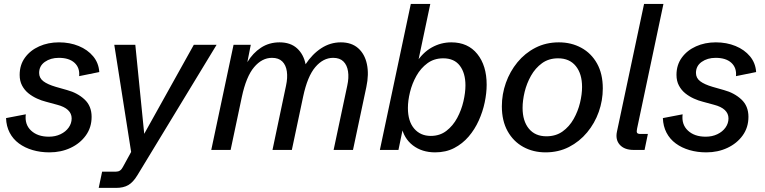

<svg xmlns="http://www.w3.org/2000/svg" viewBox="-20 -752 3835 963"><path d="M228 12.2Q182.6 12.2 143.6 0.7Q104.5 -10.7 75 -32.5Q45.4 -54.2 28.6 -86.4Q11.7 -118.7 10.3 -159.7L109.4 -178.7Q103 -127.9 135.7 -97.2Q168.5 -66.4 225.1 -66.4Q257.8 -66.4 283.7 -78.9Q309.6 -91.3 324.5 -112.3Q339.4 -133.3 339.4 -158.2Q339.4 -182.6 321 -200Q302.7 -217.3 266.6 -226.6L210.9 -241.7Q189 -247.1 165.8 -257.6Q142.6 -268.1 122.8 -283.9Q103 -299.8 90.8 -322.8Q78.6 -345.7 78.6 -376.5Q78.6 -426.3 105.2 -462.9Q131.8 -499.5 176.5 -519.5Q221.2 -539.6 275.9 -539.6Q330.1 -539.6 374.8 -521.2Q419.4 -502.9 447.3 -469.5Q475.1 -436 478 -390.6L377 -370.1Q380.9 -412.1 353.8 -437Q326.7 -461.9 274.9 -461.9Q233.9 -461.9 205.1 -441.7Q176.3 -421.4 176.3 -386.2Q176.3 -360.8 197.3 -344.7Q218.3 -328.6 259.8 -316.4L316.4 -300.3Q368.7 -286.1 404.1 -253.2Q439.5 -220.2 439.5 -166Q439.5 -112.8 410.6 -72.8Q381.8 -32.7 334 -10.3Q286.1 12.2 228 12.2Z M475.1 190.4 492.2 108.9H562Q573.2 108.9 581.5 103.5Q589.8 98.1 596.2 85.9L648.9 -10.3L641.1 31.7L553.2 -527.3H658.7L706.5 -49.3L688 -53.2L952.1 -527.3H1066.4L669.4 126.5Q647.9 162.1 623.5 176.3Q599.1 190.4 562 190.4Z M1039.6 0 1151.4 -527.3H1237.8L1220.7 -440.4Q1248 -485.8 1288.8 -512.7Q1329.6 -539.6 1382.3 -539.6Q1437 -539.6 1470 -509.5Q1502.9 -479.5 1512.7 -429.7Q1546.4 -481 1591.6 -510.3Q1636.7 -539.6 1689.5 -539.6Q1743.2 -539.6 1776.4 -510.3Q1809.6 -481 1820.3 -430.2Q1831.1 -379.4 1817.4 -315.4L1750.5 0H1653.3L1721.7 -322.3Q1730.5 -362.3 1725.6 -394Q1720.7 -425.8 1702.4 -443.8Q1684.1 -461.9 1650.9 -461.9Q1601.1 -461.9 1561.5 -415.5Q1522 -369.1 1500.5 -267.6L1443.8 0H1346.7L1414.6 -322.3Q1423.3 -362.3 1418.7 -394Q1414.1 -425.8 1395.8 -443.8Q1377.4 -461.9 1344.2 -461.9Q1293.9 -461.9 1254.4 -415Q1214.8 -368.2 1192.9 -265.6L1136.7 0Z M2162.6 12.2Q2096.7 12.2 2051 -22.7Q2005.4 -57.6 1992.7 -120.1L2003.4 -120.6L1978.5 0H1885.3L2040.5 -732.4H2138.2L2073.7 -426.8L2065.9 -435.1Q2099.6 -488.3 2145.5 -513.9Q2191.4 -539.6 2243.7 -539.6Q2327.1 -539.6 2374 -481.2Q2420.9 -422.9 2420.9 -327.1Q2420.9 -285.2 2411.1 -238.5Q2401.4 -191.9 2381.3 -147.5Q2361.3 -103 2330.6 -67.1Q2299.8 -31.2 2258.1 -9.5Q2216.3 12.2 2162.6 12.2ZM2140.6 -70.3Q2186 -70.3 2219 -95.7Q2252 -121.1 2273.2 -160.6Q2294.4 -200.2 2304.4 -243.9Q2314.5 -287.6 2314.5 -323.7Q2314.5 -385.3 2286.4 -422.4Q2258.3 -459.5 2203.1 -459.5Q2157.2 -459.5 2123.8 -434.8Q2090.3 -410.2 2068.6 -371.6Q2046.9 -333 2036.4 -290Q2025.9 -247.1 2025.9 -210.4Q2025.9 -143.6 2057.4 -106.9Q2088.9 -70.3 2140.6 -70.3Z M2716.3 12.2Q2654.3 12.2 2604.5 -15.1Q2554.7 -42.5 2525.9 -94.2Q2497.1 -146 2497.1 -218.8Q2497.1 -279.3 2517.3 -336.4Q2537.6 -393.6 2575.2 -439.5Q2612.8 -485.4 2665.5 -512.5Q2718.3 -539.6 2783.2 -539.6Q2845.7 -539.6 2895.8 -512.2Q2945.8 -484.9 2974.6 -433.3Q3003.4 -381.8 3003.4 -308.6Q3003.4 -248 2983.2 -190.9Q2962.9 -133.8 2924.8 -87.9Q2886.7 -42 2834 -14.9Q2781.2 12.2 2716.3 12.2ZM2720.7 -68.4Q2767.6 -68.4 2801.5 -92.5Q2835.4 -116.7 2857.2 -155.3Q2878.9 -193.8 2889.2 -236.6Q2899.4 -279.3 2899.4 -315.9Q2899.4 -381.8 2867.9 -420.7Q2836.4 -459.5 2779.3 -459.5Q2732.4 -459.5 2698.7 -435.1Q2665 -410.6 2643.3 -372.1Q2621.6 -333.5 2611.3 -290.8Q2601.1 -248 2601.1 -210.9Q2601.1 -145 2632.6 -106.7Q2664.1 -68.4 2720.7 -68.4Z M3158.2 0Q3111.8 0 3088.6 -25.9Q3065.4 -51.8 3074.7 -93.3L3210.4 -732.4H3307.6L3175.3 -106.9Q3171.9 -91.8 3175.3 -85.9Q3178.7 -80.1 3192.4 -80.1H3229.5L3212.9 0Z M3522.5 12.2Q3477.1 12.2 3438 0.7Q3398.9 -10.7 3369.4 -32.5Q3339.8 -54.2 3323 -86.4Q3306.2 -118.7 3304.7 -159.7L3403.8 -178.7Q3397.5 -127.9 3430.2 -97.2Q3462.9 -66.4 3519.5 -66.4Q3552.2 -66.4 3578.1 -78.9Q3604 -91.3 3618.9 -112.3Q3633.8 -133.3 3633.8 -158.2Q3633.8 -182.6 3615.5 -200Q3597.2 -217.3 3561 -226.6L3505.4 -241.7Q3483.4 -247.1 3460.2 -257.6Q3437 -268.1 3417.2 -283.9Q3397.5 -299.8 3385.3 -322.8Q3373 -345.7 3373 -376.5Q3373 -426.3 3399.7 -462.9Q3426.3 -499.5 3470.9 -519.5Q3515.6 -539.6 3570.3 -539.6Q3624.5 -539.6 3669.2 -521.2Q3713.9 -502.9 3741.7 -469.5Q3769.5 -436 3772.5 -390.6L3671.4 -370.1Q3675.3 -412.1 3648.2 -437Q3621.1 -461.9 3569.3 -461.9Q3528.3 -461.9 3499.5 -441.7Q3470.7 -421.4 3470.7 -386.2Q3470.7 -360.8 3491.7 -344.7Q3512.7 -328.6 3554.2 -316.4L3610.8 -300.3Q3663.1 -286.1 3698.5 -253.2Q3733.9 -220.2 3733.9 -166Q3733.9 -112.8 3705.1 -72.8Q3676.3 -32.7 3628.4 -10.3Q3580.6 12.2 3522.5 12.2Z"/></svg>

Font: Schibsted Grotesk Medium
Style: Italic
Weight: 500
Italic angle: -12°
Designer: Bakken & Baeck AS, Henrik Kongsvoll
Foundry: Schibsted ASA
Version: Version 1.100;gftools[0.9.25]